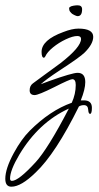

<svg xmlns="http://www.w3.org/2000/svg" viewBox="-81 -404 374 725"><path d="M-38 301Q-61 301 -61 271Q-61 233 -29 174Q0 121 31 90Q108 13 190 -16Q205 -49 205 -83Q205 -105 192 -105Q183 -105 124 -75Q64 -45 50 -45Q31 -45 31 -63Q31 -80 43 -89Q60 -102 86.5 -121Q113 -140 148 -166Q225 -226 225 -257Q225 -268 211 -268Q194 -268 167.5 -255.5Q141 -243 119 -225Q97 -207 90 -191Q87 -186 85 -186Q76 -186 76 -208Q76 -253 158 -283Q191 -296 215 -296Q271 -296 271 -265Q271 -238 239 -206Q230 -197 205.5 -179.5Q181 -162 141 -136Q94 -105 73 -86Q86 -91 105 -98Q192 -129 212 -129Q241 -129 241 -94Q241 -67 224 -25H236Q266 -25 266 3Q266 26 259 26Q253 26 252 10Q251 -7 236 -7Q225 -7 217 -2Q173 87 132 149.5Q91 212 54 247Q-1 301 -38 301ZM-36 279Q-11 279 54 208Q76 184 107.5 133.5Q139 83 179 6Q65 58 -8 180Q-43 239 -43 270Q-43 279 -36 279ZM212 -343Q208 -343 199 -347.5Q190 -352 188 -355Q182 -361 181 -365Q180 -369 180 -372Q180 -375 182 -377Q187 -381 196.5 -382.5Q206 -384 212 -384Q229 -384 229 -369Q229 -343 212 -343Z"/></svg>

Font: Petemoss
Style: Regular
Weight: 400
Designer: Robert E. Leuschke
Foundry: Robert E. Leuschke
Version: Version 1.010; ttfautohint (v1.8.3)